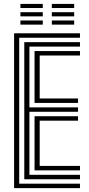

<svg xmlns="http://www.w3.org/2000/svg" viewBox="-20 -972 461 992"><path d="M52.8 0V-800H393.2V-777H79.2V-23H393.2V0ZM105.5 -45.8V-754.2H393.2V-731.2H132V-417.2H383.2V-394.5H132V-68.8H393.2V-45.8ZM158.5 -440.2V-708.2H393.2V-685.2H185V-463.2H383.2V-440.2ZM158.5 -91.8V-371.5H383.2V-348.5H185V-114.8H393.2V-91.8ZM247.8 -930.5V-951.8H363.2V-930.5ZM85.5 -930.5V-951.8H201V-930.5ZM85.5 -887.5V-909H201V-887.5ZM247.8 -887.5V-909H363.2V-887.5ZM85.5 -844.8V-866.2H201V-844.8ZM247.8 -844.8V-866.2H363.2V-844.8Z"/></svg>

Font: Big Shoulders Inline Text ExtraBold
Style: Regular
Weight: 800
Designer: Patric King
Foundry: XO Type Co
Version: Version 1.000